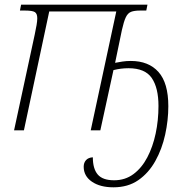

<svg xmlns="http://www.w3.org/2000/svg" viewBox="-20 -556 796 819"><path d="M464 243Q407 243 372 219Q337 195 337 155Q337 138 347 127Q357 116 376 115Q376 164 397 188.5Q418 213 467 213Q514 213 549.5 186.5Q585 160 608.5 115Q632 70 644 13.5Q656 -43 656 -104Q656 -181 627.5 -223Q599 -265 528 -265Q496 -265 464 -257L408 0H367L476 -507H190L82 0H40L128 -408Q133 -431 136 -449Q139 -467 139 -478Q139 -498 128.5 -504.5Q118 -511 87 -511H65L70 -536H609L604 -511H578Q553 -511 539 -505.5Q525 -500 516.5 -482Q508 -464 500 -428L471 -288Q486 -291 502.5 -293.5Q519 -296 538 -296Q614 -296 656 -249Q698 -202 698 -103Q698 -43 684.5 18.5Q671 80 642.5 131Q614 182 570 212.5Q526 243 464 243Z"/></svg>

Font: Noto Serif SemiCondensed ExtraLight
Style: Italic
Weight: 200
Width: 4
Italic angle: -12°
Designer: Monotype Design Team
Foundry: Monotype Imaging Inc.
Version: Version 2.013